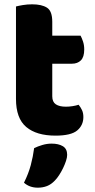

<svg xmlns="http://www.w3.org/2000/svg" viewBox="-20 -613 440 889"><path d="M222 -167Q222 -141 238.5 -130Q255 -119 285 -119Q300 -119 316 -121.5Q332 -124 344 -128Q353 -117 359.5 -103.5Q366 -90 366 -71Q366 -33 337.5 -9Q309 15 237 15Q149 15 101.5 -25Q54 -65 54 -155V-583Q65 -586 85.5 -589.5Q106 -593 129 -593Q173 -593 197.5 -577.5Q222 -562 222 -512V-448H353Q359 -437 364.5 -420.5Q370 -404 370 -384Q370 -349 354.5 -333.5Q339 -318 313 -318H222ZM234 223Q217 241 197.5 248.5Q178 256 155 256Q117 256 91 233Q112 191 122.5 151.5Q133 112 138 73Q154 65 175.5 58.5Q197 52 219 52Q251 52 271 64Q291 76 291 104Q291 116 285.5 132.5Q280 149 272 165.5Q264 182 254 197.5Q244 213 234 223Z"/></svg>

Font: Baloo Tammudu
Style: Regular
Weight: 400
Designer: Omkar Shende and Ek Type
Foundry: Ek Type
Version: Version 1.443;PS 1.000;hotconv 16.6.51;makeotf.lib2.5.65220;